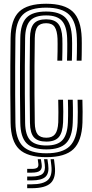

<svg xmlns="http://www.w3.org/2000/svg" viewBox="-20 -829 492 1024"><path d="M227.5 9.2Q126.5 9.2 82.2 -33.4Q38 -76 36.5 -174.2Q35.2 -257.8 35 -332.5Q34.8 -407.2 35.1 -479.2Q35.5 -551.2 36.5 -626.2Q38 -724.2 82 -766.6Q126 -809 226.2 -809Q323.8 -809 368.1 -767Q412.5 -725 415.8 -626.2Q416.2 -615 416.2 -600.4Q416.2 -585.8 416.1 -569.4Q416 -553 415.8 -536.5Q415.5 -520 415 -505.5H389Q389.8 -524.8 390.1 -547.1Q390.5 -569.5 390.5 -590.4Q390.5 -611.2 390 -625.8Q387 -713 348.9 -750.6Q310.8 -788.2 226.2 -788.2Q139.2 -788.2 101.4 -750.5Q63.5 -712.8 62.2 -625.8Q61.2 -549.2 60.9 -473.5Q60.5 -397.8 60.9 -323Q61.2 -248.2 62.2 -174.8Q63.5 -87.2 101.9 -49.4Q140.2 -11.5 227.5 -11.5Q313 -11.5 351.8 -49.2Q390.5 -87 394 -174.8Q394.8 -199.8 394.9 -231.9Q395 -264 393.8 -297.2H419.5Q420.5 -267 420.6 -232.9Q420.8 -198.8 419.8 -174.2Q416.2 -76 371.5 -33.4Q326.8 9.2 227.5 9.2ZM227.5 -32.2Q154 -32.2 121.6 -65.2Q89.2 -98.2 88.2 -175Q87 -250.5 86.6 -324Q86.2 -397.5 86.6 -472.1Q87 -546.8 88.2 -625.8Q89.2 -701.8 121.4 -734.6Q153.5 -767.5 226.2 -767.5Q297 -767.5 329.1 -734.6Q361.2 -701.8 364 -625.5Q364.5 -614.5 364.6 -599.2Q364.8 -584 364.5 -567.1Q364.2 -550.2 364 -534.2Q363.8 -518.2 363.2 -505.5H337.5Q338.5 -531.5 338.6 -553.9Q338.8 -576.2 338.8 -594.2Q338.8 -612.2 338.2 -624.2Q336 -689.2 310.1 -718Q284.2 -746.8 226.2 -746.8Q166.8 -746.8 140.9 -718.8Q115 -690.8 114 -625.8Q113 -551.2 112.5 -477.4Q112 -403.5 112.5 -328.1Q113 -252.8 114 -173.8Q115 -108.2 141.5 -80.6Q168 -53 227 -53Q287.8 -53 313.6 -82.4Q339.5 -111.8 342.2 -176.2Q343 -191.8 343.1 -211.2Q343.2 -230.8 343.1 -252.6Q343 -274.5 342.2 -297.2H368Q368.8 -277 368.9 -254.6Q369 -232.2 368.9 -211.5Q368.8 -190.8 368 -174.5Q365.2 -98 332.2 -65.1Q299.2 -32.2 227.5 -32.2ZM227 -73.8Q181.5 -73.8 161 -96.6Q140.5 -119.5 139.8 -174Q138.8 -248.2 138.4 -322.2Q138 -396.2 138.4 -471.6Q138.8 -547 139.8 -625.5Q140.5 -679.8 160.5 -702.9Q180.5 -726 226.2 -726Q270 -726 290.1 -702.4Q310.2 -678.8 312.5 -624.5Q313 -612.5 313 -594.5Q313 -576.5 312.8 -554Q312.5 -531.5 311.8 -505.5H285.8Q286.8 -531.5 287 -554.4Q287.2 -577.2 287.2 -594.8Q287.2 -612.2 286.8 -622.5Q285 -664.5 271.8 -684.9Q258.5 -705.2 226.2 -705.2Q194 -705.2 180.1 -686.9Q166.2 -668.5 165.5 -625Q164.5 -549.2 164 -475.9Q163.5 -402.5 164 -328.1Q164.5 -253.8 165.5 -174.5Q166.2 -131 180.5 -112.8Q194.8 -94.5 227 -94.5Q258.8 -94.5 273.6 -113.4Q288.5 -132.2 290.8 -176.8Q291.5 -196.8 291.5 -231.1Q291.5 -265.5 290.5 -297.2H316.2Q317.5 -266.5 317.5 -233.5Q317.5 -200.5 316.5 -177.2Q314.2 -121.5 293.5 -97.6Q272.8 -73.8 227 -73.8ZM249.8 20H268L272 53.5Q279.8 118.5 251.1 146.6Q222.5 174.8 148.5 174.8H125V154H148.5Q211.2 154 235.8 130.6Q260.2 107.2 253.8 53.5ZM181.2 20H198L202 45.2Q206 70 193.8 80.9Q181.5 91.8 148.5 91.8H125V71.8H148.5Q170.2 71.8 178.2 65.6Q186.2 59.5 184.5 45.2ZM214.8 20H233L237 49.2Q243.2 94.2 222.8 113.8Q202.2 133.2 148.5 133.2H125V112.5H148.5Q190.8 112.5 207 97.9Q223.2 83.2 218.8 49.2Z"/></svg>

Font: Big Shoulders Inline Display Thin ExtraBold
Style: Regular
Weight: 800
Version: Version 2.002